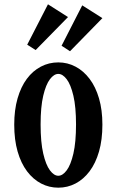

<svg xmlns="http://www.w3.org/2000/svg" viewBox="-20 -849 540 889"><path d="M202.1 -829.1 294.9 -770 145 -617.2 106 -642.1ZM360.8 -824.2 454.1 -765.1 304.2 -611.8 265.1 -637.2ZM250 -560.1Q292.5 -560.1 329.6 -540.5Q366.7 -521 394.8 -483.9Q422.9 -446.8 438.5 -393.3Q454.1 -339.8 454.1 -272Q454.1 -201.7 438.5 -147.5Q422.9 -93.3 394.8 -55.9Q366.7 -18.6 329.6 0.7Q292.5 20 250 20Q207.5 20 170.4 0.7Q133.3 -18.6 105.2 -55.9Q77.1 -93.3 61.5 -147.5Q45.9 -201.7 45.9 -272Q45.9 -339.8 61.3 -393.3Q76.7 -446.8 104.2 -483.9Q131.8 -521 169.2 -540.5Q206.5 -560.1 250 -560.1ZM250 -506.8Q230 -506.8 211.2 -482.2Q192.4 -457.5 180.2 -405.8Q168 -354 168 -272.9Q168 -190.4 180.2 -137.9Q192.4 -85.4 211.2 -60.3Q230 -35.2 250 -35.2Q270 -35.2 288.8 -60.3Q307.6 -85.4 319.8 -137.9Q332 -190.4 332 -272.9Q332 -354 319.8 -405.8Q307.6 -457.5 288.8 -482.2Q270 -506.8 250 -506.8Z"/></svg>

Font: BIZ UDMincho
Style: Bold
Weight: 700
Monospace: yes
Designer: TypeBank Co., Ltd.
Foundry: Morisawa Inc.
Version: Version 1.06